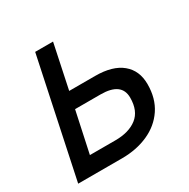

<svg xmlns="http://www.w3.org/2000/svg" viewBox="-160 -857 990 1005"><g transform="rotate(-30 335.0 -355.0)"><path d="M31 0 181 -710H289L233 -444H390Q495 -444 550.5 -398Q606 -352 606 -270Q606 -184 565.5 -123.5Q525 -63 454.5 -31.5Q384 0 296 0ZM159 -99H313Q395 -99 443.5 -136.5Q492 -174 492 -254Q492 -346 366 -346H212Z"/></g></svg>

Font: Geist Medium
Style: Italic
Weight: 500
Italic angle: -12°
Designer: Basement.studio, Andrés Briganti, Mateo Zaragoza
Foundry: Basement.studio, Vercel, Andrés Briganti, Guido Ferreyra, Mateo Zaragoza
Version: Version 1.500; ttfautohint (v1.8.4.7-5d5b)